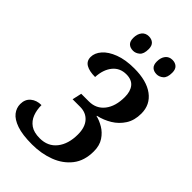

<svg xmlns="http://www.w3.org/2000/svg" viewBox="-272 -1011 1117 1117"><g transform="rotate(45 286.5 -453.0)"><path d="M223 10Q143 10 96 -6.5Q49 -23 28.5 -49.5Q8 -76 8 -108Q8 -147 34 -169Q60 -191 100 -191Q100 -151 112.5 -118.5Q125 -86 153 -66.5Q181 -47 229 -47Q296 -47 333.5 -94.5Q371 -142 371 -220Q371 -279 342.5 -311Q314 -343 266 -343H204L217 -401H280Q340 -401 375 -446Q410 -491 410 -567Q410 -614 388.5 -640.5Q367 -667 323 -667Q270 -667 239 -628.5Q208 -590 205 -527Q157 -527 130.5 -542.5Q104 -558 104 -591Q104 -624 130.5 -654.5Q157 -685 208 -704.5Q259 -724 331 -724Q433 -724 489.5 -682Q546 -640 546 -567Q546 -511 521 -472Q496 -433 456.5 -409Q417 -385 372 -375V-372Q400 -366 431.5 -347.5Q463 -329 484.5 -296.5Q506 -264 506 -216Q506 -139 467 -89Q428 -39 363.5 -14.5Q299 10 223 10ZM447 -791Q423 -791 409 -804Q395 -817 395 -845Q395 -877 410.5 -896.5Q426 -916 453 -916Q476 -916 490.5 -903Q505 -890 505 -862Q505 -822 486.5 -806.5Q468 -791 447 -791ZM253 -791Q229 -791 215 -804Q201 -817 201 -845Q201 -877 216.5 -896.5Q232 -916 259 -916Q282 -916 296.5 -903Q311 -890 311 -862Q311 -822 292.5 -806.5Q274 -791 253 -791Z"/></g></svg>

Font: Noto Serif SemiCondensed SemiBold
Style: Italic
Weight: 600
Width: 4
Italic angle: -12°
Designer: Monotype Design Team
Foundry: Monotype Imaging Inc.
Version: Version 2.014; ttfautohint (v1.8.4.7-5d5b)